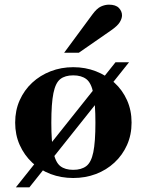

<svg xmlns="http://www.w3.org/2000/svg" viewBox="-20 -750 629 823"><path d="M48 53 475 -483H533L106 53ZM293.9 13Q242 13 197 -4Q152 -21 118 -53Q84 -85 64.5 -128.5Q45 -172 45 -224.5Q45 -277 64.5 -320.5Q84 -364 118 -395.5Q152 -427 197.1 -444.5Q242.1 -462 294.1 -462Q346 -462 391 -444.5Q436 -427 470.5 -395.5Q505 -364 524.5 -320.5Q544 -277 544 -224.5Q544 -172 524.5 -128.5Q505 -85 470.5 -53Q436 -21 390.9 -4Q345.9 13 293.9 13ZM293.9 -22Q328.8 -22 349.9 -38Q371 -54 380 -97.7Q389 -141.5 389 -224Q389 -306.6 380 -350.8Q371 -395 349.9 -411Q328.8 -427 293.9 -427Q259 -427 238.5 -411Q218 -395 209 -350.8Q200 -306.6 200 -224Q200 -141.5 209 -97.7Q218 -54 238.5 -38Q259 -22 293.9 -22ZM255 -524 376 -688Q395 -714 412.5 -722Q430 -730 447 -730Q476 -730 489.5 -716Q503 -702 503 -684Q503 -671 493.5 -655Q484 -639 455 -619L318 -524Z"/></svg>

Font: Libre Bodoni
Style: Regular
Weight: 400
Designer: Pablo Impallari, Rodrigo Fuenzalida
Foundry: Impallari Type
Version: Version 2.005;gftools[0.9.23]